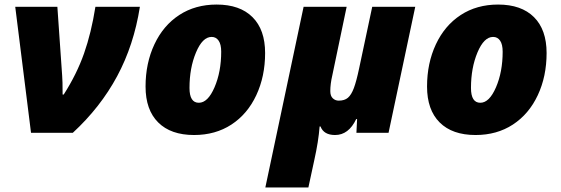

<svg xmlns="http://www.w3.org/2000/svg" viewBox="-20 -583 2461 843"><path d="M46.9 -553.2H231.9L252.9 -251Q254.9 -231.4 254.9 -168H259.8Q316.9 -257.3 348.9 -348.1Q380.9 -439 398.9 -553.2H594.2Q567.9 -385.3 494.4 -248.5Q420.9 -111.8 299.8 0H116.2Z M832 9.8Q730 9.8 674.6 -45.4Q619.1 -100.6 619.1 -203.1Q619.1 -305.7 658 -388.4Q696.8 -471.2 767.1 -517.1Q837.4 -563 931.2 -563Q1033.2 -563 1088.6 -507.8Q1144 -452.6 1144 -350.1Q1144 -247.6 1105.2 -164.8Q1066.4 -82 996.1 -36.1Q925.8 9.8 832 9.8ZM909.2 -420.9Q869.1 -420.9 840.6 -352.8Q812 -284.7 812 -196.8Q812 -131.8 853 -131.8Q892.6 -131.8 921.9 -199.7Q951.2 -267.6 951.2 -356Q951.2 -388.2 939.9 -404.5Q928.7 -420.9 909.2 -420.9Z M1451.2 9.8Q1401.4 9.8 1387.2 -27.8H1383.3Q1378.4 37.6 1359.9 120.1L1334 240.2H1145L1313 -553.2H1502L1439 -252Q1430.2 -213.9 1430.2 -183.1Q1430.2 -161.6 1441.2 -151.4Q1452.1 -141.1 1467.3 -141.1Q1492.7 -141.1 1507.6 -153.8Q1522.5 -166.5 1533.7 -196.3Q1544.9 -226.1 1557.1 -284.2L1614.3 -553.2H1803.2L1686 0H1544.9L1547.9 -60.1H1543.9Q1510.7 9.8 1451.2 9.8Z M2067.9 9.8Q1965.8 9.8 1910.4 -45.4Q1855 -100.6 1855 -203.1Q1855 -305.7 1893.8 -388.4Q1932.6 -471.2 2002.9 -517.1Q2073.2 -563 2167 -563Q2269 -563 2324.5 -507.8Q2379.9 -452.6 2379.9 -350.1Q2379.9 -247.6 2341.1 -164.8Q2302.2 -82 2231.9 -36.1Q2161.6 9.8 2067.9 9.8ZM2145 -420.9Q2105 -420.9 2076.4 -352.8Q2047.9 -284.7 2047.9 -196.8Q2047.9 -131.8 2088.9 -131.8Q2128.4 -131.8 2157.7 -199.7Q2187 -267.6 2187 -356Q2187 -388.2 2175.8 -404.5Q2164.6 -420.9 2145 -420.9Z"/></svg>

Font: Open Sans Extrabold
Style: Italic
Weight: 800
Italic angle: -12°
Foundry: Ascender Corporation
Version: Version 1.10